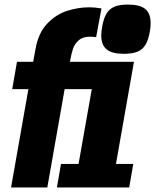

<svg xmlns="http://www.w3.org/2000/svg" viewBox="-20 -822 680 842"><path d="M104.5 -431H33.5L54.5 -551H125.5L136 -608.5Q148.5 -678 187.2 -718.5Q226 -759 274.5 -774.5Q323 -790 371.5 -790Q396 -790 425 -785L401.5 -659Q390 -661 373 -661Q342 -661 324.2 -644.5Q306.5 -628 299.8 -607.2Q293 -586.5 288 -557.5L286.5 -551H567.5L488.5 -103H564.5L546.5 0H229.5L247.5 -103H324.5L382.5 -431H263.5L187.5 0H28.5ZM424 -666.5Q424 -682 428 -705Q434.5 -742 447.2 -762.8Q460 -783.5 482.2 -792.8Q504.5 -802 541 -802Q593 -802 616.8 -782.8Q640.5 -763.5 640.5 -721Q640.5 -702.5 637 -683Q630.5 -646 617.8 -625.2Q605 -604.5 582.5 -595.2Q560 -586 523 -586Q472 -586 448 -605.2Q424 -624.5 424 -666.5Z"/></svg>

Font: JuliaMono Black
Style: Italic
Weight: 900
Italic angle: -9°
Monospace: yes
Designer: cormullion
Foundry: corm
Version: Version 0.057; ttfautohint (v1.8.4)